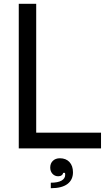

<svg xmlns="http://www.w3.org/2000/svg" viewBox="-20 -783 568 1013"><path d="M513 0H79V-763H171V-83H513ZM248 181Q285 181 304.5 170Q324 159 324 139Q324 133 323 129H313Q312 137 305 142Q298 147 287 147Q269 147 257 134Q245 121 245 101Q245 79 259 65.5Q273 52 296 52Q328 52 346.5 72Q365 92 365 126Q365 166 335.5 188Q306 210 248 210Z"/></svg>

Font: Open Sauce Sans
Style: Regular
Weight: 400
Designer: Alfredo Marco Pradil
Foundry: Creative Sauce Fz LLC
Version: Version 1.477